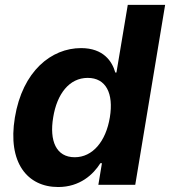

<svg xmlns="http://www.w3.org/2000/svg" viewBox="-20 -747 687 776"><path d="M215.2 8.9C302.9 8.9 357.2 -41.9 385.7 -87.4H392L377.5 0H526.6L647.4 -727.3H496.4L450.6 -453.8H446C433.6 -498.2 398.8 -552.6 307.5 -552.6C187.5 -552.6 71 -459.5 40.1 -272C9.9 -89.5 90.6 8.9 215.2 8.9ZM195 -272.7C210.2 -367.2 259.9 -432.2 334.5 -432.2C408 -432.2 440 -370 424 -272.7C408 -175.4 354.4 -111.5 282 -111.5C207 -111.5 179 -177.6 195 -272.7Z"/></svg>

Font: Margiela Sans
Style: Bold Italic
Weight: 700
Italic angle: -9.39999°
Designer: Stefan Endress, Andreas Faust
Version: Version 1.100;FEAKit 1.0